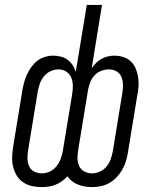

<svg xmlns="http://www.w3.org/2000/svg" viewBox="-20 -755 640 783"><path d="M149 8Q129 8 109.5 3.5Q90 -1 74.5 -11.5Q59 -22 49 -38Q39 -54 34 -73Q29 -92 29.5 -112.5Q30 -133 33 -153L72 -391Q75 -407 79.5 -423Q84 -439 91.5 -454.5Q99 -470 109.5 -484Q120 -498 133.5 -508Q147 -518 163.5 -523Q180 -528 197 -528Q213 -528 228.5 -524Q244 -520 256 -511Q268 -502 276.5 -489Q285 -476 289 -462L334 -735H396L354 -477Q362 -489 372.5 -499Q383 -509 395 -515.5Q407 -522 420 -525Q433 -528 446 -528Q465 -528 482.5 -522.5Q500 -517 513 -505Q526 -493 533 -476.5Q540 -460 543 -442Q546 -424 545 -405Q544 -386 540 -367L501 -129Q498 -112 492.5 -94.5Q487 -77 477.5 -61Q468 -45 454.5 -31Q441 -17 424.5 -8Q408 1 389.5 4.5Q371 8 354 8Q324 8 297.5 -2.5Q271 -13 255 -36Q245 -25 232.5 -16Q220 -7 206 -1.5Q192 4 177.5 6Q163 8 149 8ZM355 -48Q371 -48 387 -55Q403 -62 414.5 -76Q426 -90 431.5 -106Q437 -122 440 -138L479 -376Q482 -393 481.5 -410Q481 -427 475 -441.5Q469 -456 455 -464Q441 -472 424 -472Q408 -472 392.5 -466Q377 -460 365.5 -447.5Q354 -435 348 -419.5Q342 -404 339 -388L299 -144Q296 -127 296 -110Q296 -93 302.5 -78.5Q309 -64 323.5 -56Q338 -48 355 -48ZM150 -48Q166 -48 182 -55Q198 -62 209.5 -76Q221 -90 227 -106Q233 -122 236 -138L274 -369Q277 -387 277 -404.5Q277 -422 271 -437.5Q265 -453 251 -462.5Q237 -472 219 -472Q203 -472 187 -465Q171 -458 159.5 -444Q148 -430 142.5 -414Q137 -398 134 -382L95 -144Q92 -127 92 -110Q92 -93 98 -78.5Q104 -64 118.5 -56Q133 -48 150 -48Z"/></svg>

Font: Iosevka Light Extended
Style: Italic
Weight: 300
Width: 7
Italic angle: -9°
Monospace: yes
Designer: Belleve Invis
Foundry: Belleve Invis
Version: Version 32.5.0; ttfautohint (v1.8.4)